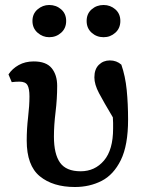

<svg xmlns="http://www.w3.org/2000/svg" viewBox="-20 -735 575 769"><path d="M280 14Q192 14 139.5 -29Q87 -72 87 -172Q87 -219 92.5 -265.5Q98 -312 98 -349Q98 -380 90 -394Q82 -408 58 -408Q51 -408 42.5 -407.5Q34 -407 27 -406L14 -437Q29 -460 55 -474.5Q81 -489 115 -489Q165 -489 187 -462Q209 -435 209 -391Q209 -339 202.5 -286Q196 -233 196 -188Q196 -118 220.5 -83.5Q245 -49 303 -49Q360 -49 396.5 -92Q433 -135 433 -220Q433 -231 433 -242.5Q433 -254 432 -265Q395 -327 376.5 -362Q358 -397 358 -425Q358 -458 376 -475.5Q394 -493 420 -493Q447 -493 466 -476Q482 -430 487.5 -374.5Q493 -319 493 -256Q493 -153 464 -94Q435 -35 387 -10.5Q339 14 280 14ZM177 -586Q151 -586 130.5 -604Q110 -622 110 -651Q110 -680 130.5 -697.5Q151 -715 177 -715Q205 -715 225 -697.5Q245 -680 245 -651Q245 -622 225 -604Q205 -586 177 -586ZM395 -586Q367 -586 347 -604Q327 -622 327 -651Q327 -680 347 -697.5Q367 -715 395 -715Q422 -715 442 -697.5Q462 -680 462 -651Q462 -622 442 -604Q422 -586 395 -586Z"/></svg>

Font: Source Serif 4 Semibold
Style: Regular
Weight: 600
Designer: Frank Grießhammer
Foundry: Adobe
Version: Version 4.005;hotconv 1.1.0;makeotfexe 2.6.0